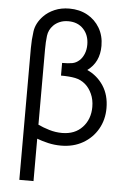

<svg xmlns="http://www.w3.org/2000/svg" viewBox="-60 -743 667 989"><g transform="rotate(5 273.5 -248.5)"><path d="M151.4 -17.1V202.1H78.1V-479Q78.1 -522.9 84.2 -566.2Q90.3 -609.4 126 -646.5Q148.4 -669.9 182.4 -684.6Q216.3 -699.2 258.8 -699.2Q311 -699.2 351.8 -676.8Q392.6 -654.3 416 -614.3Q439.5 -574.2 439.5 -522Q439.5 -437 377.4 -392.1Q430.2 -368.2 461.7 -320.1Q493.2 -272 493.2 -204.6Q493.2 -144.5 465.6 -96.4Q438 -48.3 389.2 -20.3Q340.3 7.8 275.9 7.8Q242.2 7.8 210.2 0.5Q178.2 -6.8 151.4 -17.1ZM151.4 -89.4Q177.2 -77.1 209.7 -67.4Q242.2 -57.6 275.9 -57.6Q342.3 -57.6 381.1 -99.4Q419.9 -141.1 419.9 -204.6Q419.9 -242.2 406.2 -272Q392.6 -301.8 371.6 -319.8Q348.1 -339.8 318.4 -345.7Q288.6 -351.6 245.1 -351.6V-417Q277.3 -417 297.4 -420.7Q317.4 -424.3 334 -439.5Q348.1 -452.1 357.2 -473.6Q366.2 -495.1 366.2 -522Q366.2 -571.3 336.9 -602.5Q307.6 -633.8 258.8 -633.8Q233.9 -633.8 214.4 -625.5Q194.8 -617.2 181.6 -603.5Q159.2 -580.6 155.3 -549.3Q151.4 -518.1 151.4 -479Z"/></g></svg>

Font: Gidole
Style: Regular
Weight: 400
Version: Version 2.100; ttfautohint (v1.8.4.7-5d5b)